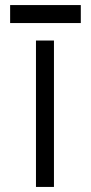

<svg xmlns="http://www.w3.org/2000/svg" viewBox="-20 -738 359 758"><path d="M122 -578H193V0H122V-578ZM299 -718V-647H20V-718H299Z"/></svg>

Font: Googee
Style: Regular
Weight: 400
Designer: Peter Wiegel
Foundry: CATFonts Peter Wiegel
Version: 1.000